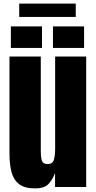

<svg xmlns="http://www.w3.org/2000/svg" viewBox="-20 -1050 539 1078"><path d="M176.3 7.8Q117.7 7.8 86.7 -16.6Q55.7 -41 44.4 -84.7Q33.2 -128.4 33.2 -187V-732.4H209V-207.5Q209 -163.6 215.8 -146.2Q222.7 -128.9 248 -128.9Q275.4 -128.9 282.5 -153.3Q289.6 -177.7 289.6 -216.3V-732.4H463.9V0H289.1V-78.1Q272.5 -36.1 249.3 -14.2Q226.1 7.8 176.3 7.8ZM277.3 -780.8V-901.9H452.1V-780.8ZM41 -780.8V-901.9H215.8V-780.8ZM87.9 -955.1V-1029.8H405.3V-955.1Z"/></svg>

Font: webenart
Style: Regular
Weight: 400
Designer: Vernon Adams
Foundry: Vernon Adams
Version: Version 2.116; ttfautohint (v1.8.3)